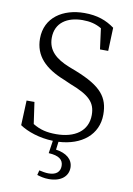

<svg xmlns="http://www.w3.org/2000/svg" viewBox="-104 -805 764 1105"><g transform="rotate(10 278.0 -252.5)"><path d="M235 89C296 92 321 113 321 149C321 182 300 204 254 204C235 204 218 200 199 196L192 224C211 230 233 236 261 236C334 236 373 199 373 150C373 101 333 70 273 62L279 15C413 8 506 -66 506 -184C506 -285 460 -343 309 -403L265 -420C185 -452 137 -494 137 -568C137 -656 205 -699 295 -699C338 -699 372 -691 406 -671L422 -550H470L475 -686C427 -721 374 -741 298 -741C174 -741 71 -676 71 -552C71 -451 135 -387 249 -342L290 -324C403 -281 441 -243 441 -170C441 -76 366 -26 258 -26C203 -26 164 -35 121 -61L103 -187H57L51 -42C95 -12 168 13 246 15Z"/></g></svg>

Font: Kiri Minchoo Light
Style: Regular
Weight: 300
Designer: Ryoko NISHIZUKA 西塚涼子 (kana & ideographs); Frank Grießhammer (Latin, Greek & Cyrillic);
akenotsuki.com/eyeben/fonts/ (U+
Foundry: Adobe
akenotsuki.com/eyeben/fonts/
Version: Version 4.002;hotconv 1.0.119;makeotfexe 2.5.65604